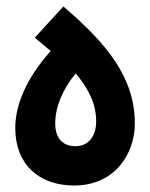

<svg xmlns="http://www.w3.org/2000/svg" viewBox="-20 -567 461 591"><path d="M208 4C334 4 395 -94 395 -187C395 -328 309 -433 175 -547L87 -451L136 -410C61 -326 27 -244 27 -173C27 -61 100 4 208 4ZM212 -117C171 -117 150 -144 150 -187C150 -237 172 -291 213 -341C256 -290 276 -244 276 -193C276 -151 255 -117 212 -117Z"/></svg>

Font: Noto Sans Arabic UI XCn
Style: Bold
Weight: 700
Width: 2
Designer: Monotype Design Team, Nadine Chahine and Nizar Qandah
Foundry: Monotype Imaging Inc.
Version: Version 2.010